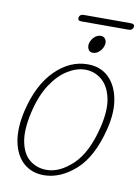

<svg xmlns="http://www.w3.org/2000/svg" viewBox="-74 -665 529 723"><g transform="rotate(10 190.5 -303.0)"><path d="M235 -432.5Q284 -432.5 315 -402.8Q346 -373 355.8 -322Q365.5 -271 349.5 -206.5Q322 -95 264.2 -43.8Q206.5 7.5 143.5 7.5Q97.5 7.5 66.2 -20Q35 -47.5 24.8 -98.2Q14.5 -149 30.5 -218.5Q55 -321.5 111 -377Q167 -432.5 235 -432.5ZM150.5 -14Q200.5 -14 249.8 -60.5Q299 -107 323.5 -208Q340 -277 329.5 -322Q319 -367 291.5 -389Q264 -411 229.5 -411Q197 -411 162.8 -390Q128.5 -369 100.2 -326.2Q72 -283.5 56.5 -217Q40.5 -147 49.8 -102Q59 -57 86.2 -35.5Q113.5 -14 150.5 -14ZM246 -478.5Q233 -478.5 227.8 -489Q222.5 -499.5 226 -513Q230 -526.5 240.8 -536.5Q251.5 -546.5 264.5 -546.5Q277.5 -546.5 283.2 -536.5Q289 -526.5 285 -513Q281.5 -499.5 270.2 -489Q259 -478.5 246 -478.5ZM170 -600.5Q172.5 -613 187.5 -613H367.5Q383.5 -613 381 -600.5Q378.5 -587.5 363.5 -587.5H183Q167.5 -587.5 170 -600.5Z"/></g></svg>

Font: Fraunces144ptSuperSoftThinItalic
Style: Italic
Weight: 100
Italic angle: -16°
Version: Version 1.000;[0bf87f6ff]